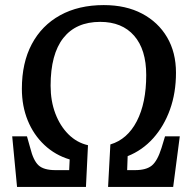

<svg xmlns="http://www.w3.org/2000/svg" viewBox="-20 -735 759 755"><path d="M47 0 28 -199H86L99 -153Q111 -104 131.5 -85Q152 -66 198 -66H252L254 -108Q197 -125 154.5 -165Q112 -205 89 -261.5Q66 -318 66 -386Q66 -488 105 -561.5Q144 -635 216.5 -675Q289 -715 388 -715Q475 -715 538.5 -681.5Q602 -648 637 -588.5Q672 -529 672 -449Q672 -370 648.5 -304.5Q625 -239 582.5 -191.5Q540 -144 482 -121L480 -66H511Q555 -66 577 -84Q599 -102 615 -153L629 -199H687L661 0H405L414 -167Q481 -187 518 -258.5Q555 -330 555 -440Q555 -540 507.5 -594.5Q460 -649 374 -649Q279 -649 229 -585.5Q179 -522 179 -398Q179 -338 197.5 -289Q216 -240 249 -207Q282 -174 326 -164L318 0Z"/></svg>

Font: Literata 12pt Medium
Style: Italic
Weight: 500
Italic angle: -2°
Designer: Latin by Veronika Burian and Jose Scaglione. Greek by Irene Vlachou. Cyrillic by Vera Evstafieva
Foundry: TypeTogether
Version: Version 3.002